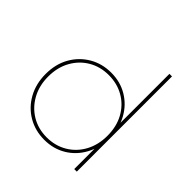

<svg xmlns="http://www.w3.org/2000/svg" viewBox="-193 -898 1058 1058"><g transform="rotate(45 335.5 -369.5)"><path d="M305 3Q234 3 177 -30.5Q120 -64 87 -123.5Q54 -183 54 -259Q54 -336 87 -394.5Q120 -453 177 -486.5Q234 -520 305 -520Q376 -520 432 -486.5Q488 -453 520.5 -394.5Q553 -336 553 -259Q553 -183 520.5 -123.5Q488 -64 432 -30.5Q376 3 305 3ZM305 -16Q371 -16 423.5 -47Q476 -78 506 -133Q536 -188 536 -259Q536 -331 506 -385.5Q476 -440 423.5 -470.5Q371 -501 305 -501Q239 -501 187 -470.5Q135 -440 104.5 -385.5Q74 -331 74 -259Q74 -188 104.5 -133Q135 -78 187 -47Q239 -16 305 -16ZM536 0V-190L546 -260L536 -330V-742H556V0Z"/></g></svg>

Font: Montserrat Alternates Thin
Style: Regular
Weight: 100
Designer: Julieta Ulanovsky
Foundry: Julieta Ulanovsky
Version: Version 9.000